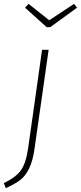

<svg xmlns="http://www.w3.org/2000/svg" viewBox="-66 -778 419 995"><path d="M318 -758 333 -738 194 -637H176L64 -738L82 -758L189 -673ZM-36 197 -46 171Q14 142 41 106.5Q68 71 80 -11L152 -520H186L113 -8Q104 57 84.5 96Q65 135 39.5 154.5Q14 174 -36 197Z"/></svg>

Font: Fira Sans UltraLight
Style: Italic
Weight: 200
Italic angle: -8°
Designer: Carrois Corporate & Edenspiekermann AG
Foundry: Carrois Corporate GbR & Edenspiekermann AG
Version: Version 4.203;PS 004.203;hotconv 1.0.88;makeotf.lib2.5.64775